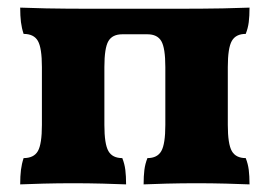

<svg xmlns="http://www.w3.org/2000/svg" viewBox="-20 -481 706 504"><path d="M33 3Q33 -19 35 -35Q37 -51 42 -66Q69 -66 79.5 -84.5Q90 -103 90 -153V-305Q90 -355 79.5 -373.5Q69 -392 42 -392Q37 -407 35 -423Q33 -439 33 -461Q55 -460 101.5 -459Q148 -458 235 -458H426Q518 -458 565 -459Q612 -460 635 -461Q635 -439 633 -423Q631 -407 625 -392Q599 -392 588.5 -373.5Q578 -355 578 -305V-153Q578 -103 588.5 -84.5Q599 -66 625 -66Q631 -51 633 -35Q635 -19 635 3Q612 2 573.5 1Q535 0 496 0Q456 0 417.5 1Q379 2 357 3Q357 -19 359 -35Q361 -51 367 -66Q393 -66 403.5 -84.5Q414 -103 414 -153V-305Q414 -355 403.5 -373Q393 -391 367 -391H301Q275 -391 264.5 -373Q254 -355 254 -305V-153Q254 -103 264.5 -84.5Q275 -66 301 -66Q307 -51 309 -35Q311 -19 311 3Q288 2 249.5 1Q211 0 172 0Q132 0 93.5 1Q55 2 33 3Z"/></svg>

Font: Vollkorn ExtraBold
Style: Regular
Weight: 800
Designer: Friedrich Althausen
Foundry: Friedrich Althausen
Version: Version 5.000; ttfautohint (v1.8.3)